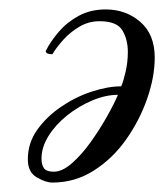

<svg xmlns="http://www.w3.org/2000/svg" viewBox="-20 -374 353 407"><path d="M77 -266Q87 -286 104.5 -306.5Q122 -327 147 -340.5Q172 -354 204 -354Q247 -354 277.5 -327.5Q308 -301 308 -252Q308 -211 292 -165Q276 -119 247.5 -78.5Q219 -38 179 -12.5Q139 13 91 13Q77 13 58 2Q39 -9 39 -36Q39 -71 59 -99Q79 -127 110 -148Q141 -169 175 -180Q209 -191 237 -191Q242 -203 246.5 -223Q251 -243 251 -264Q251 -290 239.5 -309.5Q228 -329 191 -329Q168 -329 148.5 -317.5Q129 -306 114.5 -290Q100 -274 91 -259Q77 -259 77 -266ZM230 -173Q204 -173 175.5 -161Q147 -149 122.5 -129.5Q98 -110 83 -86Q68 -62 68 -38Q68 -24 73.5 -17Q79 -10 94 -10Q112 -10 132.5 -28Q153 -46 172 -72.5Q191 -99 206.5 -126.5Q222 -154 230 -173Z"/></svg>

Font: Great Vibes
Style: Regular
Weight: 400
Designer: Robert E. Leuschke, Viktoriya Grabowska, Viviana Monsalve, Eben Sorkin
Foundry: Robert E. Leuschke
Version: Version 1.103; ttfautohint (v1.8.4.7-5d5b)